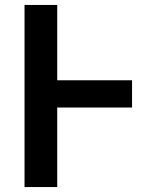

<svg xmlns="http://www.w3.org/2000/svg" viewBox="-20 -755 640 775"><path d="M79 0V-735H211V-431H513V-321H211V0Z"/></svg>

Font: Iosevka Extrabold Extended
Style: Regular
Weight: 800
Width: 7
Monospace: yes
Designer: Belleve Invis
Foundry: Belleve Invis
Version: Version 32.5.0; ttfautohint (v1.8.4)